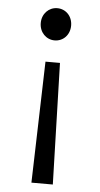

<svg xmlns="http://www.w3.org/2000/svg" viewBox="-54 -591 432 831"><g transform="rotate(5 161.5 -176.0)"><path d="M115 205H208L205 101L193 -322H130L118 101ZM161 -417C198 -417 227 -446 227 -487C227 -528 198 -557 161 -557C125 -557 95 -528 95 -487C95 -446 125 -417 161 -417Z"/></g></svg>

Font: Source Han Sans HK
Style: Regular
Weight: 400
Designer: Ryoko NISHIZUKA 西塚涼子 (kana, bopomofo & ideographs); Paul D. Hunt (Latin, Greek & Cyrillic); Sandoll Communications 산돌커뮤니
Foundry: Adobe
Version: Version 2.000;hotconv 1.0.107;makeotfexe 2.5.65593